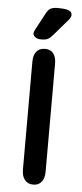

<svg xmlns="http://www.w3.org/2000/svg" viewBox="-56 -826 370 868"><g transform="rotate(5 128.5 -392.5)"><path d="M77 -53Q77 -24 90.5 -7Q104 10 129 10Q154 10 167 -7Q180 -24 180 -53V-543Q180 -573 167 -589.5Q154 -606 129 -606Q104 -606 90.5 -589.5Q77 -573 77 -543ZM235 -769Q235 -777 230 -782.5Q225 -788 211.5 -791.5Q198 -795 170 -795Q148 -795 136.5 -788Q125 -781 115 -760L78 -691Q71 -678 71 -672Q71 -662 80.5 -654.5Q90 -647 108 -647Q128 -647 138.5 -652.5Q149 -658 165 -677L226 -748Q235 -760 235 -769Z"/></g></svg>

Font: Beiruti SemiBold
Style: Regular
Weight: 600
Designer: Arlette Boutros
Foundry: Boutros
Version: Version 1.41